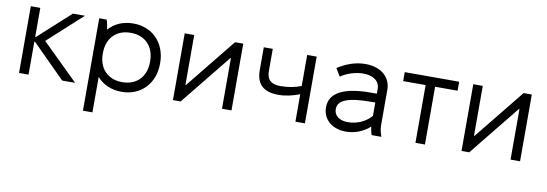

<svg xmlns="http://www.w3.org/2000/svg" viewBox="-55 -901 4194 1473"><g transform="rotate(10 2041.5 -164.5)"><path d="M90 0H164V-257H169L426 0H527L245 -277L512 -520H418L168 -293H164V-520H90Z M623 200H697V-76C742 -24 809 6 887 6H890C1037 6 1143 -101 1143 -257V-263C1143 -419 1037 -526 890 -526H887C809 -526 742 -496 697 -444C695 -467 688 -501 681 -520H623ZM879 -68C769 -68 697 -142 697 -257V-263C697 -378 769 -452 879 -452H883C993 -452 1065 -378 1065 -263V-257C1065 -142 993 -68 883 -68Z M1289 0H1349L1667 -394H1671V0H1745V-520H1681L1367 -131H1363V-520H1289Z M2243 0H2317V-520H2243V-278C2196 -259 2138 -249 2082 -249C2009 -249 1975 -280 1975 -347V-520H1905V-342C1905 -236 1959 -180 2077 -180C2132 -180 2190 -193 2243 -214Z M2637 8C2703 8 2769 -16 2823 -64C2825 -41 2831 -15 2837 0H2913C2904 -22 2895 -57 2895 -85V-362C2895 -463 2817 -529 2697 -529H2695C2618 -529 2547 -502 2481 -460L2518 -399C2565 -433 2634 -454 2691 -454H2693C2772 -454 2821 -417 2821 -356V-320H2774C2562 -320 2455 -262 2455 -151V-149C2455 -56 2529 8 2637 8ZM2638 -66C2574 -66 2531 -99 2531 -148V-150C2531 -219 2610 -251 2789 -251H2821V-147C2779 -99 2714 -66 2638 -66Z M3178 0H3252V-450H3427V-520H3003V-450H3178Z M3537 0H3597L3915 -394H3919V0H3993V-520H3929L3615 -131H3611V-520H3537Z"/></g></svg>

Font: Fixel Display Regular
Style: Regular
Weight: 400
Designer: AlfaBravo + MacPaw
Foundry: Kyrylo Tkachov, Marchela Mozhyna, Serhii Makarenko, Maria Weinstein, Zakhar Kryvoshyya
Version: Version 1.211